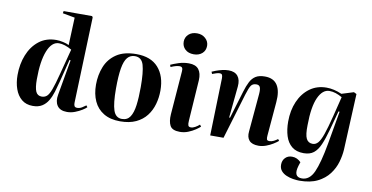

<svg xmlns="http://www.w3.org/2000/svg" viewBox="-90 -1033 2943 1518"><g transform="rotate(10 1382.0 -273.5)"><path d="M522 -71Q521 -55 526 -43.5Q531 -32 549 -32Q569 -32 587 -43Q605 -54 618 -64L628 -51Q619 -41 594.5 -25.5Q570 -10 538.5 2Q507 14 475 14Q419 14 396 -20Q373 -54 383 -108L433 -393L424 -395L379 -216Q367 -169 354.5 -128Q342 -87 323 -55Q304 -23 274.5 -4.5Q245 14 200 14Q146 14 110.5 -15.5Q75 -45 57.5 -95Q40 -145 40 -206Q40 -294 69.5 -368Q99 -442 156 -487Q213 -532 295 -532Q319 -532 349 -525.5Q379 -519 397 -509L406 -731L308 -749L311 -767H540L546 -757ZM257 -71Q281 -71 298 -85.5Q315 -100 331.5 -144Q348 -188 370 -274L423 -477Q365 -510 320 -510Q262 -510 229 -427.5Q196 -345 196 -199Q196 -132 209.5 -101.5Q223 -71 257 -71Z M901 14Q822 14 769 -18Q716 -50 690 -107Q664 -164 664 -239Q664 -317 691 -384Q718 -451 778.5 -491.5Q839 -532 938 -532Q1054 -532 1114 -464.5Q1174 -397 1174 -281Q1174 -224 1159 -171Q1144 -118 1112 -76.5Q1080 -35 1028 -10.5Q976 14 901 14ZM912 -7Q956 -7 978 -40.5Q1000 -74 1008 -135.5Q1016 -197 1016 -281Q1016 -400 999.5 -457Q983 -514 929 -514Q892 -514 869 -487Q846 -460 835.5 -398.5Q825 -337 825 -236Q825 -117 843.5 -62Q862 -7 912 -7Z M1288 -694Q1288 -729 1313.5 -753Q1339 -777 1382 -777Q1422 -777 1449 -752.5Q1476 -728 1476 -693Q1476 -655 1450 -632Q1424 -609 1383 -609Q1339 -609 1313.5 -633Q1288 -657 1288 -694ZM1315 -458Q1317 -478 1311.5 -487.5Q1306 -497 1290 -497Q1263 -497 1220 -478L1214 -495Q1237 -506 1276.5 -519Q1316 -532 1359 -532Q1414 -532 1438 -501Q1462 -470 1459 -414L1437 -86Q1435 -59 1439.5 -47.5Q1444 -36 1461 -36Q1477 -36 1495 -46Q1513 -56 1529 -70L1540 -56Q1529 -45 1504.5 -28.5Q1480 -12 1448 1Q1416 14 1381 14Q1320 14 1302 -19.5Q1284 -53 1288 -110Z M2167 -52Q2152 -39 2127 -23.5Q2102 -8 2072 3Q2042 14 2013 14Q1960 14 1937.5 -12Q1915 -38 1920 -84L1947 -390Q1950 -429 1942.5 -445Q1935 -461 1913 -461Q1884 -461 1870.5 -441.5Q1857 -422 1840 -366L1730 0H1623L1636 -461Q1636 -477 1632 -487Q1628 -497 1612 -497Q1601 -497 1586 -492.5Q1571 -488 1553 -481L1546 -498Q1556 -503 1577.5 -511Q1599 -519 1626 -525.5Q1653 -532 1678 -532Q1728 -532 1752 -502.5Q1776 -473 1771 -419L1746 -166L1753 -165L1820 -387Q1834 -434 1851 -467Q1868 -500 1895.5 -517Q1923 -534 1969 -534Q2039 -534 2069.5 -486.5Q2100 -439 2092 -350L2069 -78Q2067 -57 2070.5 -47Q2074 -37 2092 -37Q2109 -37 2126.5 -46Q2144 -55 2157 -65Z M2598 -362 2589 -363 2547 -208Q2527 -135 2506 -86.5Q2485 -38 2454.5 -14Q2424 10 2374 10Q2315 10 2279 -19.5Q2243 -49 2227 -100Q2211 -151 2211 -215Q2211 -305 2242 -376.5Q2273 -448 2330 -490Q2387 -532 2465 -532Q2523 -532 2587 -504L2683 -534L2705 -523L2684 -71Q2681 -24 2666 28Q2651 80 2616.5 126Q2582 172 2524 201Q2466 230 2378 230Q2355 230 2327.5 225.5Q2300 221 2274 210Q2248 199 2231.5 179.5Q2215 160 2215 130Q2215 96 2236 74.5Q2257 53 2290 53Q2312 53 2330 61.5Q2348 70 2362 85L2352 116Q2324 209 2395 209Q2457 209 2490.5 134.5Q2524 60 2552 -98ZM2432 -75Q2456 -75 2474.5 -95.5Q2493 -116 2511.5 -169Q2530 -222 2554 -317L2594 -478Q2568 -493 2542.5 -501.5Q2517 -510 2491 -510Q2436 -510 2402 -436Q2368 -362 2367 -214Q2365 -137 2380.5 -106Q2396 -75 2432 -75Z"/></g></svg>

Font: Literata 72pt
Style: Bold Italic
Weight: 700
Italic angle: -2°
Designer: Latin by Veronika Burian and Jose Scaglione. Greek by Irene Vlachou. Cyrillic by Vera Evstafieva
Foundry: TypeTogether
Version: Version 3.002